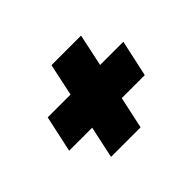

<svg xmlns="http://www.w3.org/2000/svg" viewBox="-89 -596 684 684"><g transform="rotate(-45 253.5 -253.5)"><path d="M138 -63 164 -184H48L78 -322H193L219 -444H368L342 -322H459L429 -184H313L287 -63Z"/></g></svg>

Font: Saira Semi Condensed Black
Style: Italic
Weight: 900
Width: 4
Italic angle: -12°
Designer: Hector Gatti with collaboration of the Omnibus-Type team
Foundry: Omnibus-Type
Version: Version 1.001; ttfautohint (v1.8)